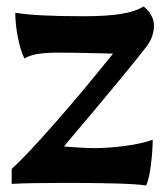

<svg xmlns="http://www.w3.org/2000/svg" viewBox="-20 -566 510 591"><path d="M186 -3Q66 -3 16 0V-46Q60 -86 145.5 -183Q231 -280 328 -401L286 -402Q206 -404 161 -404Q122 -404 97 -400Q72 -396 55 -386Q42 -414 34.5 -453.5Q27 -493 27 -527Q87 -516 236 -516Q308 -516 352 -523Q396 -530 422 -546Q438 -534 446 -518Q454 -502 454 -489Q454 -472 449 -456.5Q444 -441 432 -424Q382 -358 195 -137L177 -115Q242 -110 266 -110Q316 -110 366.5 -117Q417 -124 450 -136Q450 -101 444.5 -58Q439 -15 430 5Q382 -3 186 -3Z"/></svg>

Font: Mirza
Style: Bold
Weight: 700
Designer: Arabic design by Kourosh Beigpour, Latin design by Eduardo Tunni, engineering by Lasse Fister
Version: Version 1.0010g